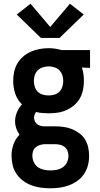

<svg xmlns="http://www.w3.org/2000/svg" viewBox="-20 -789 540 1032"><path d="M250 223Q224 223 198.5 219.5Q173 216 149 207Q125 198 104 182.5Q83 167 68.5 145.5Q54 124 48 98.5Q42 73 42 47Q42 16 52.5 -13.5Q63 -43 85 -65Q74 -80 67.5 -98.5Q61 -117 61 -136Q61 -162 71 -185.5Q81 -209 98 -228Q73 -252 62 -285.5Q51 -319 51 -354Q51 -378 56 -402.5Q61 -427 73.5 -448Q86 -469 104.5 -485Q123 -501 145.5 -511Q168 -521 192.5 -525.5Q217 -530 241 -530Q257 -530 272.5 -528Q288 -526 303 -522L311 -520H464V-424L420 -426Q426 -409 428.5 -390.5Q431 -372 431 -354Q431 -330 426 -305.5Q421 -281 409 -260Q397 -239 378 -223Q359 -207 336.5 -197Q314 -187 290 -183.5Q266 -180 241 -180Q224 -180 207 -181.5Q190 -183 174 -187Q169 -181 166 -173Q163 -165 163 -157Q163 -147 167 -138Q171 -129 178 -123Q185 -117 194 -114Q203 -111 213 -110Q213 -110 213.5 -110Q214 -110 215 -110Q217 -110 220 -110Q223 -110 225 -110H275Q298 -110 321 -107Q344 -104 365.5 -95.5Q387 -87 406 -73Q425 -59 437 -39.5Q449 -20 454 3Q459 26 459 49Q459 75 452.5 100Q446 125 431.5 146.5Q417 168 396 183Q375 198 351 207Q327 216 301.5 219.5Q276 223 250 223ZM241 -276Q257 -276 272.5 -280.5Q288 -285 299 -296Q310 -307 315 -322.5Q320 -338 320 -354Q320 -369 315.5 -383.5Q311 -398 301.5 -409Q292 -420 277.5 -425.5Q263 -431 248 -432H241Q241 -432 240.5 -432Q240 -432 240 -432Q225 -432 209.5 -427Q194 -422 183 -411Q172 -400 167 -385Q162 -370 162 -354Q162 -338 167 -322.5Q172 -307 183 -296Q194 -285 209.5 -280.5Q225 -276 241 -276ZM250 127Q268 127 285.5 123.5Q303 120 317.5 110Q332 100 340 83.5Q348 67 348 49Q348 35 343 22Q338 9 327 0.5Q316 -8 302.5 -11Q289 -14 275 -14H225Q223 -14 221 -14Q219 -14 217 -14Q205 -13 193 -9Q181 -5 171.5 3Q162 11 158 23Q154 35 154 47Q154 65 161.5 82Q169 99 183 109Q197 119 215 123Q233 127 250 127ZM200 -585 70 -711 144 -769 250 -644 356 -769 430 -711 300 -585Z"/></svg>

Font: Zed Mono
Style: Bold
Weight: 700
Monospace: yes
Designer: Belleve Invis
Foundry: Belleve Invis
Version: Version 1.0.0; ttfautohint (v1.8.4)